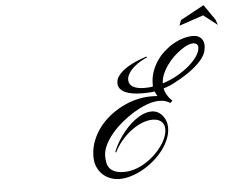

<svg xmlns="http://www.w3.org/2000/svg" viewBox="-58 -955 1248 1021"><g transform="rotate(-5 566.0 -445.0)"><path d="M741.2 -634.8Q736.8 -633.8 727.1 -629.2Q717.3 -624.5 704.8 -617.2Q692.4 -609.9 679.4 -599.9Q666.5 -589.8 655.5 -577.9Q644.5 -565.9 637.7 -552.2Q630.9 -538.6 630.9 -524.4Q630.9 -513.7 635.5 -504.6Q640.1 -495.6 650.1 -489Q660.2 -482.4 675.8 -478.5Q691.4 -474.6 713.9 -474.6Q725.1 -474.6 736.3 -475.3Q747.6 -476.1 758.8 -478.5V-491.2Q758.8 -524.9 769.3 -555.7Q779.8 -586.4 797.4 -612.8Q814.9 -639.2 838.6 -660.4Q862.3 -681.6 888.2 -696.5Q914.1 -711.4 941.2 -719.5Q968.3 -727.5 993.2 -727.5Q1009.8 -727.5 1021 -722.4Q1032.2 -717.3 1039.1 -709.2Q1045.9 -701.2 1048.8 -691.2Q1051.8 -681.2 1051.8 -671.9Q1051.8 -659.2 1047.6 -641.6Q1043.5 -624 1026.4 -601.3Q1009.3 -578.6 974.6 -550.8Q939.9 -522.9 878.9 -490.2Q861.3 -480.5 845.2 -473.9Q829.1 -467.3 814.5 -462.9Q817.9 -446.8 824.7 -434.1Q831.5 -421.4 838.4 -412.6Q846.7 -402.3 855.5 -394.5L843.8 -382.8Q834 -389.6 819.6 -394.5Q805.2 -399.4 783.2 -399.4L769.5 -398.4Q744.1 -396 712.4 -383.5Q680.7 -371.1 647.7 -351.1Q614.7 -331.1 583.5 -305.2Q552.2 -279.3 527.8 -250.2Q503.4 -221.2 488.5 -190.7Q473.6 -160.2 473.6 -130.9Q473.6 -114.7 476.3 -98.4Q479 -82 488.5 -68.8Q498 -55.7 516.8 -47.4Q535.6 -39.1 567.4 -39.1Q596.7 -39.1 626 -48.8Q655.3 -58.6 681.6 -75Q708 -91.3 730.5 -112.5Q752.9 -133.8 769.5 -156.7Q786.1 -179.7 795.4 -202.9Q804.7 -226.1 804.7 -246.1Q804.7 -261.7 799.3 -272.7Q793.9 -283.7 785.2 -290.3Q776.4 -296.9 764.9 -299.8Q753.4 -302.7 741.2 -302.7Q714.8 -302.7 685.3 -291Q655.8 -279.3 627.7 -258.5Q599.6 -237.8 574.7 -208.7Q549.8 -179.7 533.2 -145.5L529.3 -149.4Q535.6 -166.5 547.1 -188Q558.6 -209.5 574.2 -231.4Q589.8 -253.4 609.1 -274.2Q628.4 -294.9 649.9 -311Q671.4 -327.1 694.6 -336.9Q717.8 -346.7 741.2 -346.7Q758.3 -346.7 772.9 -338.9Q787.6 -331.1 798.1 -318.1Q808.6 -305.2 814.5 -288.6Q820.3 -272 820.3 -254.9Q820.3 -224.1 807.9 -193.6Q795.4 -163.1 774.4 -135.3Q753.4 -107.4 725.3 -83.3Q697.3 -59.1 666 -41.5Q634.8 -23.9 602.3 -13.9Q569.8 -3.9 540 -3.9Q516.1 -3.9 493.2 -12Q470.2 -20 451.9 -36.4Q433.6 -52.7 422.4 -77.1Q411.1 -101.6 411.1 -134.8Q411.1 -174.8 424.6 -212.2Q438 -249.5 461.4 -282Q484.9 -314.5 516.8 -341.1Q548.8 -367.7 585.7 -386.7Q622.6 -405.8 662.4 -416.3Q702.1 -426.8 742.2 -426.8Q744.1 -426.8 746.1 -426.8Q748 -426.8 751.7 -426.8Q755.4 -426.8 761.7 -426.5Q768.1 -426.3 778.3 -425.8Q775.4 -431.2 772 -437.5Q768.6 -443.8 765.6 -451.2Q747.1 -448.2 731 -447.8Q714.8 -447.3 700.2 -447.3Q673.8 -447.3 650.6 -450.7Q627.4 -454.1 609.9 -461.9Q592.3 -469.7 582.3 -482.2Q572.3 -494.6 572.3 -512.7Q572.3 -530.8 582.5 -546.6Q592.8 -562.5 608.6 -575.7Q624.5 -588.9 643.8 -599.9Q663.1 -610.8 681.2 -618.7Q699.2 -626.5 713.6 -631.6Q728 -636.7 734.4 -638.7Q734.4 -638.7 737.3 -639.6H738.3ZM869.1 -610.4Q858.4 -598.1 848.6 -584.5Q838.9 -570.8 831.1 -555.7Q823.2 -540.5 818.1 -524.2Q813 -507.8 812.5 -490.2Q854 -503.4 891.1 -524.4Q928.2 -545.4 956.3 -569.6Q984.4 -593.8 1001 -618.7Q1017.6 -643.6 1017.6 -665Q1017.6 -676.8 1009.8 -682.6Q1002 -688.5 990.2 -688.5Q979 -688.5 964.1 -682.4Q949.2 -676.3 932.9 -665.5Q916.5 -654.8 899.9 -640.6Q883.3 -626.5 869.1 -610.4ZM1057.6 -832 927.7 -788.1 938.5 -817.4 1064.5 -885.7 1121.1 -803.7 1131.8 -774.4Z"/></g></svg>

Font: Meie Script
Style: Regular
Weight: 400
Version: Version 1.001